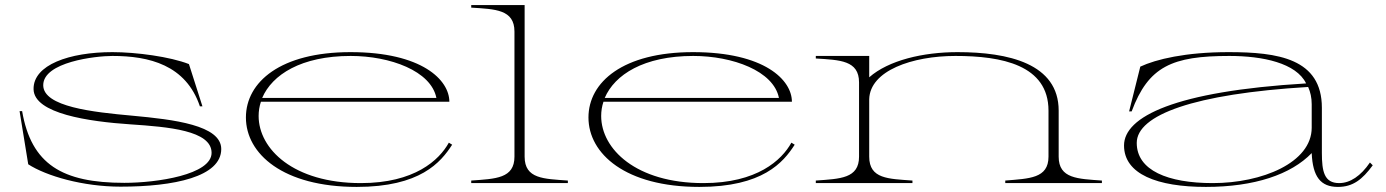

<svg xmlns="http://www.w3.org/2000/svg" viewBox="-20 -720 5450 755"><path d="M454 14C665 14 850 -25 850 -134C850 -228 663 -250 501 -265C346 -279 150 -300 150 -385C150 -476 355 -500 422 -500C566 -500 711 -465 766 -302H776L723 -468C649 -497 516 -515 422 -515C253 -515 110 -465 112 -369C114 -273 329 -242 493 -231C642 -221 812 -207 812 -119C812 -33 597 -1 469 -1C224 -1 103 -74 67 -283H57L91 -74C162 -28 306 14 454 14Z M1383 15C1632 15 1713 -81 1758 -151L1745 -159C1707 -90 1610 0 1399 0C1134 0 997 -134 997 -264C997 -283 1000 -302 1006 -320H1747C1747 -405 1640 -515 1358 -515C1084 -515 947 -398 947 -258C947 -115 1093 15 1383 15ZM1011 -335C1050 -426 1164 -500 1359 -500C1514 -500 1675 -441 1696 -335Z M1833 -10V0H2213V-10C2119 -17 2043 -16 2043 -104V-700H1833V-690C1927 -684 2003 -683 2003 -596V-104C2003 -18 1929 -17 1833 -10Z M2730 15C2979 15 3060 -81 3105 -151L3092 -159C3054 -90 2957 0 2746 0C2481 0 2344 -134 2344 -264C2344 -283 2347 -302 2353 -320H3094C3094 -405 2987 -515 2705 -515C2431 -515 2294 -398 2294 -258C2294 -115 2440 15 2730 15ZM2358 -335C2397 -426 2511 -500 2706 -500C2861 -500 3022 -441 3043 -335Z M4143 -104V-285C4143 -470 3945 -515 3745 -515C3610 -515 3474 -483 3398 -416V-500H3188V-490C3282 -484 3358 -483 3358 -396V-104C3358 -18 3284 -17 3188 -10V0H3568V-10C3474 -17 3398 -16 3398 -104V-330C3401 -442 3567 -500 3737 -500C3918 -500 4103 -465 4103 -285V-104C4103 -18 4027 -18 3933 -10V0H4313V-10C4219 -17 4143 -17 4143 -104Z M4722 15C4913 15 5057 -34 5138 -118C5142 -25 5173 15 5241 15C5300 15 5337 -14 5378 -70L5367 -81C5331 -28 5289 0 5246 0C5187 0 5178 -46 5178 -119V-296C5178 -490 5005 -515 4811 -515C4642 -515 4526 -487 4464 -458L4420 -282H4430C4496 -459 4589 -500 4814 -500C4946 -500 5077 -472 5116 -392C4599 -361 4400 -261 4400 -148C4400 -35 4531 15 4722 15ZM4749 0C4572 0 4450 -50 4450 -158C4450 -268 4675 -351 5124 -378C5133 -358 5138 -336 5138 -310V-218C5138 -80 4942 0 4749 0Z"/></svg>

Font: Sprat Extended Thin
Style: Regular
Weight: 100
Width: 9
Designer: Ethan Nakache
Foundry: Collletttivo
Version: Version 2.000;Glyphs 3.2 (3217)